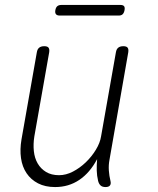

<svg xmlns="http://www.w3.org/2000/svg" viewBox="-20 -747 640 777"><path d="M407 10Q394 10 387 3.5Q380 -3 377 -15Q372 -36 371.5 -57Q371 -78 373 -103Q344 -48 301 -19Q258 10 203 10Q163 10 134 -5Q105 -20 87.5 -46Q70 -72 65 -107Q60 -142 67 -183L129 -535Q131 -548 138.5 -554Q146 -560 159 -560Q172 -560 176.5 -554Q181 -548 179 -535L119 -195Q114 -164 117 -135.5Q120 -107 132.5 -85.5Q145 -64 166.5 -51Q188 -38 219 -38Q247 -38 275 -52.5Q303 -67 327 -90Q351 -113 368 -141Q385 -169 389 -195L449 -535Q451 -548 458.5 -554Q466 -560 479 -560Q492 -560 496.5 -554Q501 -548 499 -535L423 -100Q419 -79 420.5 -57Q422 -35 427 -15Q430 -3 425 3.5Q420 10 407 10ZM222 -684Q211 -684 206.5 -689.5Q202 -695 204 -706Q206 -717 212 -722Q218 -727 229 -727H467Q478 -727 482 -722Q486 -717 484 -706Q482 -695 476.5 -689.5Q471 -684 460 -684Z"/></svg>

Font: Maple Mono Thin
Style: Italic
Weight: 250
Italic angle: -10°
Monospace: yes
Designer: subframe7536
Version: Version 7.000